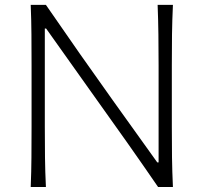

<svg xmlns="http://www.w3.org/2000/svg" viewBox="-20 -752 818 772"><path d="M103.5 0H164.6Q161.6 -62 160.9 -119.1Q160.2 -176.3 160.2 -243.7V-637.2H165.5L344.2 -385.7Q425.3 -272.5 491.2 -179Q557.1 -85.4 615.7 0H675.3Q672.4 -62 671.6 -119.1Q670.9 -176.3 670.9 -243.7V-488.3Q670.9 -556.2 671.6 -613.3Q672.4 -670.4 675.3 -732.4H613.8Q616.2 -670.4 616.9 -613.3Q617.7 -556.2 617.7 -488.3V-99.1H612.3L433.6 -348.6Q367.7 -440.9 301 -535.9Q234.4 -630.9 164.6 -732.4H103.5Q106 -670.4 106.4 -613.3Q106.9 -556.2 106.9 -488.3V-243.7Q106.9 -176.3 106.4 -119.1Q106 -62 103.5 0Z"/></svg>

Font: Pinar FD VF
Style: Regular
Weight: 300
Designer: Amin Abedi
Version: Version 2.000